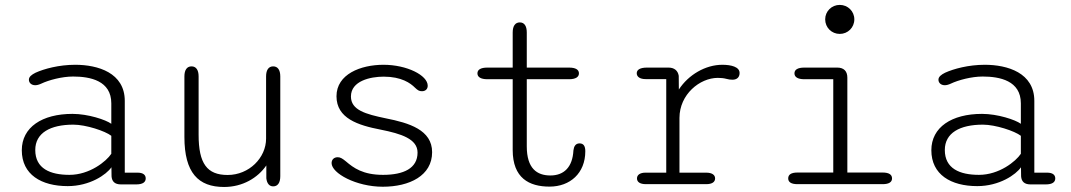

<svg xmlns="http://www.w3.org/2000/svg" viewBox="-20 -752 4373 784"><path d="M474 1H536C563.5 1 575 -8.5 575 -23.5C575 -38.5 563.5 -47 541.5 -47H489.5V-340C489.5 -455 379.5 -487.5 287 -487.5C221 -487.5 160 -471 125 -455C109 -447 98 -438.5 98 -426.5C98 -413.5 108.5 -404 124 -404C130.5 -404 139 -406 148.5 -410.5C179 -425 233 -439.5 278.5 -439.5C348.5 -439.5 434.5 -422.5 434.5 -330V-246.5C412 -263 339.5 -287 276 -287C152 -287 69 -232.5 69 -138.5C69 -39 149 8 256.5 8C347 8 414.5 -39 435 -69L435.5 -32C437 -11.5 448 1 474 1ZM434.5 -197.5V-124C414 -93 346 -38 263.5 -38C185 -38 124 -63.5 124 -139.5C124 -209 185 -243 279.5 -243C331 -243 409.5 -217 434.5 -197.5Z M762 -481C743.5 -481 733 -466.5 733 -440V-193C733 -46 790 11.5 895 11.5C970.5 11.5 1032.5 -25.5 1067.5 -76.5V-24C1070 -2.5 1080 9 1095.5 9C1114 9 1124.5 -5.5 1124.5 -32.5V-440C1124.5 -466.5 1114 -481 1095.5 -481C1077 -481 1066.5 -466.5 1066.5 -440V-186C1066.5 -108 997.5 -37.5 909.5 -37.5C825.5 -37.5 791 -84 791 -201.5V-440C791 -466.5 780.5 -481 762 -481Z M1543 10.5C1652.5 10.5 1744.5 -35 1744.5 -130.5C1744.5 -221.5 1651 -250 1554.5 -269C1473 -286 1413 -302.5 1413 -358C1413 -422 1493 -439 1546.5 -439C1619.5 -439 1656 -412.5 1674.5 -394C1686 -383 1692 -379.5 1703 -379.5C1717 -379.5 1726.5 -388 1726.5 -402C1726.5 -444.5 1641.5 -487.5 1546 -487.5C1452.5 -487.5 1354 -449 1354 -359C1354 -268.5 1442 -240.5 1535 -222.5C1617.5 -206 1685 -185 1685 -129C1685 -64.5 1628 -38 1544 -38C1462 -38 1423.5 -66.5 1392.5 -93C1378.5 -104.5 1370 -110 1359 -110C1344 -110 1334 -100.5 1334 -86C1334 -44.5 1434.5 10.5 1543 10.5Z M1970 -428.5H2073.5V-139.5C2073.5 -25 2140.5 10 2224 10C2307.5 10 2370 -44.5 2370 -134.5C2370 -154.5 2363.5 -166.5 2346.5 -166.5C2330 -166.5 2323.5 -154 2321.5 -138C2318 -69.5 2283 -35.5 2227.5 -35.5C2172.5 -35.5 2131 -64 2131 -154.5V-428.5H2303.5C2330.5 -428.5 2344 -437.5 2344 -452.5C2344 -467.5 2330.5 -476 2303.5 -476H2131V-619.5C2131 -646 2121 -660.5 2102.5 -660.5C2084 -660.5 2073.5 -646 2073.5 -619.5V-476H1970C1943 -476 1929.5 -467.5 1929.5 -452.5C1929.5 -437.5 1943 -428.5 1970 -428.5Z M2863.5 -47H2754.5V-270.5C2754.5 -366.5 2837.5 -434 2911 -434C2922.5 -434 2935 -433 2946 -430C2955 -427.5 2962.5 -426.5 2971 -426.5C2988.5 -426.5 3000 -436 3000 -454C3000 -479 2965.5 -487.5 2929.5 -487.5C2860.5 -487.5 2791 -446.5 2752 -386.5L2751.5 -442.5C2748 -464 2733 -476 2710 -476H2621.5C2594.5 -476 2580 -467.5 2580 -453C2580 -438.5 2593 -429 2616 -429H2700.5V-47H2616C2593 -47 2581 -37.5 2581 -23.5C2581 -9 2593 0 2618 0H2863.5C2888 0 2900 -9 2900 -23.5C2900 -37.5 2888 -47 2863.5 -47Z M3349.5 -673C3349.5 -639.5 3376 -613.5 3409 -613.5C3442 -613.5 3468.5 -639.5 3468.5 -673C3468.5 -706 3442 -732 3409 -732C3376 -732 3349.5 -706 3349.5 -673ZM3382.5 -47.5H3236.5C3210.5 -47.5 3198.5 -39 3198.5 -23.5C3198.5 -8.5 3210.5 0 3236.5 0H3584C3610 0 3622.5 -8.5 3622.5 -23.5C3622.5 -39 3610 -47.5 3584 -47.5H3440V-435C3440 -461.5 3425.5 -476 3399 -476H3264C3237.5 -476 3224 -467.5 3224 -452.5C3224 -437.5 3237.5 -428.5 3264 -428.5H3382.5Z M4188 1H4250C4277.5 1 4289 -8.5 4289 -23.5C4289 -38.5 4277.5 -47 4255.5 -47H4203.5V-340C4203.5 -455 4093.5 -487.5 4001 -487.5C3935 -487.5 3874 -471 3839 -455C3823 -447 3812 -438.5 3812 -426.5C3812 -413.5 3822.5 -404 3838 -404C3844.5 -404 3853 -406 3862.5 -410.5C3893 -425 3947 -439.5 3992.5 -439.5C4062.5 -439.5 4148.5 -422.5 4148.5 -330V-246.5C4126 -263 4053.5 -287 3990 -287C3866 -287 3783 -232.5 3783 -138.5C3783 -39 3863 8 3970.5 8C4061 8 4128.5 -39 4149 -69L4149.5 -32C4151 -11.5 4162 1 4188 1ZM4148.5 -197.5V-124C4128 -93 4060 -38 3977.5 -38C3899 -38 3838 -63.5 3838 -139.5C3838 -209 3899 -243 3993.5 -243C4045 -243 4123.5 -217 4148.5 -197.5Z"/></svg>

Font: RTM Light Light
Style: Regular
Weight: 300
Designer: after Tyler Finck
Foundry: An Endless Supply
Version: Version 1.000;Glyphs 3.2.1 (3258)